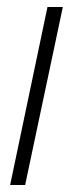

<svg xmlns="http://www.w3.org/2000/svg" viewBox="-20 -530 202 550"><path d="M9 0 116 -510H160L52 0Z"/></svg>

Font: Saira Condensed ExtraLight
Style: Italic
Weight: 250
Width: 3
Italic angle: -12°
Designer: Hector Gatti with collaboration of the Omnibus-Type team
Foundry: Omnibus-Type
Version: Version 1.101